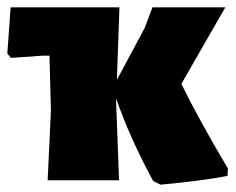

<svg xmlns="http://www.w3.org/2000/svg" viewBox="-20 -492 645 524"><path d="M602 -32 601 -12Q536 1 418 12L398 2Q335 -114 297 -223V-210L305 0H110L119 -190L115 -340H95L10 -334L0 -346L9 -472H306L299 -274L375 -416L396 -472H595L475 -263Q522 -167 602 -32Z"/></svg>

Font: Luna Sans Black
Style: Regular
Weight: 900
Designer: Juan Pablo del Peral
Foundry: Huerta Tipografica
Version: Version 2.001; ttfautohint (v1.5)